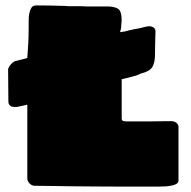

<svg xmlns="http://www.w3.org/2000/svg" viewBox="-20 -680 705 710"><path d="M567 10H416Q363 10 324 9.5Q285 9 261 9Q238 9 221 8.5Q204 8 193 8L108 7Q98 7 89.5 -1.5Q81 -10 81 -20V-293Q69 -290 55 -287Q41 -284 37 -284Q11 -284 11 -305L10 -422Q10 -430 19 -440.5Q28 -451 36 -454L76 -464L81 -466Q83 -491 84.5 -518.5Q86 -546 86 -580V-604Q86 -635 96 -651Q101 -660 114 -660Q140 -660 167 -659.5Q194 -659 224 -658Q228 -657 235 -657Q242 -657 249 -657Q266 -657 278.5 -657Q291 -657 299 -656H381Q400 -656 415 -648.5Q430 -641 430 -603L429 -595Q429 -593 428.5 -589Q428 -585 428 -578Q427 -573 426 -569Q425 -565 424 -561Q439 -563 447.5 -565Q456 -567 458 -568Q463 -569 467.5 -570Q472 -571 476 -572L494 -575Q508 -579 518 -581Q528 -583 534 -583Q555 -580 555 -564Q555 -554 554.5 -548.5Q554 -543 554 -528.5Q554 -514 553 -476Q553 -449 543.5 -432.5Q534 -416 501 -408Q500 -408 494 -405Q492 -403 489 -403L485 -401L435 -388L430 -387V-243Q430 -234 436 -232.5Q442 -231 452 -231H528Q543 -231 564 -231.5Q585 -232 614 -232Q625 -232 632.5 -225.5Q640 -219 640 -212V-11Q640 -4 630.5 1Q621 6 610 7Q597 10 567 10Z"/></svg>

Font: Sigmar
Style: Regular
Weight: 400
Designer: Vernon Adams
Foundry: Vernon Adams
Version: Version 1.000; ttfautohint (v1.8.4.7-5d5b);gftools[0.9.24]